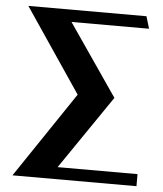

<svg xmlns="http://www.w3.org/2000/svg" viewBox="-51 -745 672 790"><g transform="rotate(5 285.0 -350.0)"><path d="M216.8 -649.9 419.9 -354 211.9 -49.8H542V0H29.8L268.1 -354L34.2 -700.2H522L537.1 -649.9Z"/></g></svg>

Font: Pfennig
Style: Bold
Weight: 700
Version: Version 20120410 ; ttfautohint (v0.8)